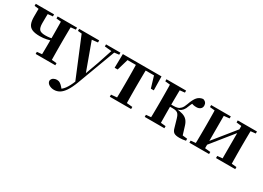

<svg xmlns="http://www.w3.org/2000/svg" viewBox="-19 -1323 3235 2366"><g transform="rotate(30 1598.5 -140.5)"><path d="M251.6 -214.4Q182.1 -214.4 142.8 -231.7Q103.6 -249 87.8 -287.1Q71.9 -325.2 71.9 -385.6Q71.9 -433.1 72.1 -468Q72.2 -502.8 73.2 -535.7H203.6Q202.3 -499.4 201.4 -460.7Q200.6 -422.1 200.6 -371.3Q200.6 -305.7 222.4 -281.3Q244.2 -256.9 306 -256.9Q340.7 -256.9 371.2 -261.5Q401.7 -266 440.6 -277.1V-247.6Q394.6 -234.6 349 -224.5Q303.3 -214.4 251.6 -214.4ZM388.7 0Q389.7 -25.5 390.2 -67.4Q390.7 -109.4 391.2 -155.6Q391.7 -201.8 391.7 -238.1V-301.2Q391.7 -335.7 391.2 -381Q390.7 -426.4 390.2 -468.7Q389.7 -511 388.7 -535.7H529.5Q528.5 -511 528 -468.7Q527.5 -426.4 527 -381Q526.5 -335.7 526.5 -301.2V-234.8Q526.5 -200 527 -154.7Q527.5 -109.4 528 -67.4Q528.5 -25.5 529.5 0ZM11.8 -506.8V-535.7H272.2V-506.8L165.8 -495.5H102.4ZM319.3 0V-29.9L426.8 -40.2H489.1L598.9 -29.9V0ZM323 -506.8V-535.7H598.9V-506.8L490.4 -495.5H428.1Z M734.5 271Q695.5 271 664.2 252.3Q632.8 233.6 630.6 201.1Q635.8 171.7 658.3 158.1Q680.8 144.5 707.1 144.5Q733.6 144.5 754.5 158.4Q775.4 172.4 793.6 194L823.7 229.9L788.6 252.4L769.4 235.4Q817.2 214.9 850.7 169.1Q884.3 123.3 915 46.7L945.1 -25.6L954 -49.7L1041.1 -289.9L1122.4 -535.7H1163.3L948 42.9Q916.1 127.2 882.7 177.4Q849.2 227.6 813 249.3Q776.7 271 734.5 271ZM921.7 72.2 670.1 -535.7H816.5L976.1 -97.3L982.1 -86.2ZM628.7 -506.5V-535.7H914V-506.5L815.7 -495.8H729.6ZM1011.5 -506.5V-535.7H1216.1V-506.5L1134.4 -496.1H1116.8Z M1247.2 -339.1 1250.8 -535.7H1800.8L1804.4 -339.1H1762.7L1704.1 -534.2L1770 -500.4H1281.6L1347.5 -534.2L1290.4 -339.1ZM1374.1 0V-29.9L1485.7 -40.2H1566.6L1677.5 -29.9V0ZM1455.2 0Q1456.2 -25.5 1457.1 -67.4Q1457.9 -109.4 1458.4 -154.7Q1458.9 -200 1458.9 -234.8V-301.2Q1458.9 -335.7 1458.4 -381Q1457.9 -426.4 1457.1 -468.7Q1456.2 -511 1455.2 -535.7H1596.4Q1595.4 -511 1594.9 -468.7Q1594.4 -426.4 1593.9 -381Q1593.4 -335.7 1593.4 -301.2V-234.8Q1593.4 -200 1593.9 -154.7Q1594.4 -109.4 1594.9 -67.4Q1595.4 -25.5 1596.4 0Z M1871.2 0V-29.9L1981 -40.2H2042.6L2150.8 -29.9V0ZM1871.2 -506.8V-535.7H2150.8V-506.8L2042.6 -495.5H1981ZM1939.9 0Q1941.6 -25.5 1942.1 -67.4Q1942.6 -109.4 1943.1 -154.7Q1943.6 -200 1943.6 -234.8V-301.2Q1943.6 -335.7 1943.1 -381Q1942.6 -426.4 1942.1 -468.7Q1941.6 -511 1939.9 -535.7H2081.6Q2080.6 -511 2080.1 -468.2Q2079.6 -425.4 2079.1 -377.7Q2078.6 -330 2078.6 -289.8V-269.3Q2078.6 -217.7 2079.1 -164.9Q2079.6 -112.1 2080.1 -68.8Q2080.6 -25.5 2081.6 0ZM2256.8 -64.1 2222.9 -181.4Q2213.5 -214.7 2200.8 -232.8Q2188 -250.9 2167.6 -257.6Q2147.3 -264.3 2113.4 -264.3H2010.9V-294.5H2113.8Q2141.9 -294.5 2166 -301Q2190.1 -307.4 2211 -329.9Q2232 -352.3 2248.3 -399.3Q2275 -476.8 2305.5 -511.4Q2336 -545.9 2386.1 -551.9Q2437.7 -536.4 2437.7 -485.9Q2437.7 -456 2416 -438.9Q2394.2 -421.8 2361.7 -421.8Q2337.5 -421.8 2319.8 -425.6Q2302.1 -429.3 2282 -436.9L2332.8 -479.7Q2311.6 -455.6 2299.7 -437.1Q2287.8 -418.5 2276 -386.8Q2261.7 -345.1 2242.8 -322.2Q2223.8 -299.2 2199.9 -288.8Q2175.9 -278.3 2146.2 -273.1L2148.4 -283.3Q2212.6 -278.6 2253.1 -265.1Q2293.6 -251.7 2317.3 -225.1Q2341.1 -198.6 2354.6 -153.9L2398.3 -11.8L2303.7 -46L2458.6 -28.2V0Q2439.7 4.5 2415.6 7.3Q2391.5 10.2 2370.2 10.2Q2315.1 10.2 2291.3 -6Q2267.5 -22.2 2256.8 -64.1Z M2507.2 0V-29.9L2616 -40.2H2684.4L2786.8 -29.9V0ZM2885.6 0V-29.9L2982.5 -40.2H3050.3L3159 -29.9V0ZM2575.9 0Q2577.6 -25.5 2578.1 -67.4Q2578.6 -109.4 2579.1 -154.7Q2579.6 -200 2579.6 -234.8V-301.2Q2579.6 -335.7 2579.1 -381Q2578.6 -426.4 2578.1 -468.7Q2577.6 -511 2575.9 -535.7H2708.4V0ZM2679.7 -51.6 2631.4 -77.8H2656.4L2815.6 -274.4L2986 -485.4L3033.7 -460.9H3009.5L2845.2 -257.7ZM2957.8 0V-535.7H3089.6Q3088.6 -511 3088.1 -468.7Q3087.6 -426.4 3087.1 -381Q3086.6 -335.7 3086.6 -301.2V-234.8Q3086.6 -200 3087.1 -154.7Q3087.6 -109.4 3088.1 -67.4Q3088.6 -25.5 3089.6 0ZM2507.2 -506.8V-535.7H2786.8V-506.8L2684.7 -495.5H2617ZM2885.6 -506.8V-535.7H3159V-506.8L3050.5 -495.5H2982.8Z"/></g></svg>

Font: Noto Serif KR ExtraLight
Style: Regular
Weight: 200
Designer: Ryoko NISHIZUKA 西塚涼子 (kana & ideographs); Frank Grießhammer (Latin, Greek & Cyrillic); Wenlong ZHANG 张文龙 (bopomofo); San
Foundry: Adobe
Version: Version 2.002-H1;hotconv 1.1.0;makeotfexe 2.6.0